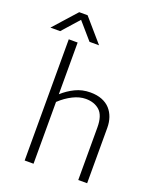

<svg xmlns="http://www.w3.org/2000/svg" viewBox="-206 -964 867 1057"><g transform="rotate(20 227.5 -435.0)"><path d="M121 0H69V-710H121V-407Q154 -437 194 -456.5Q234 -476 282 -476Q321 -476 350 -464.5Q379 -453 397.5 -432.5Q416 -412 425.5 -384.5Q435 -357 435 -324V0H383V-308Q383 -377 352 -405.5Q321 -434 270 -434Q234 -434 195 -414.5Q156 -395 121 -362ZM237 -736H181L96 -834L9 -736H-48L72 -870H121Z"/></g></svg>

Font: Mukta ExtraLight
Style: Regular
Weight: 275
Designer: Girish Dalvi and Yashodeep Gholap
Foundry: Ek Type
Version: Version 2.538;PS 1.002;hotconv 16.6.51;makeotf.lib2.5.65220;